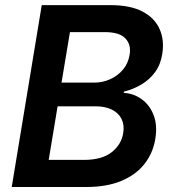

<svg xmlns="http://www.w3.org/2000/svg" viewBox="-20 -748 697 768"><path d="M26.9 0 147 -727.5H422.4Q501 -727.5 549.8 -701.9Q598.6 -676.3 618.4 -631.8Q638.2 -587.4 628.9 -531.7Q622.6 -489.7 600.3 -459.5Q578.1 -429.2 545.4 -409.9Q512.7 -390.6 475.1 -381.3V-376.5Q513.7 -374.5 545.9 -351.8Q578.1 -329.1 594.2 -288.3Q610.4 -247.6 601.1 -191.4Q591.8 -135.7 558.1 -92.5Q524.4 -49.3 466.1 -24.7Q407.7 0 324.2 0ZM174.8 -108.4H315.4Q387.7 -108.4 426.8 -139.2Q465.8 -169.9 473.1 -216.8Q478 -248 466.3 -272Q454.6 -295.9 428 -309.3Q401.4 -322.8 361.3 -322.8H210.4ZM226.1 -417.5H356.4Q390.6 -417.5 420.9 -431.2Q451.2 -444.8 472.2 -470Q493.2 -495.1 498.5 -529.3Q505.4 -569.3 481.4 -594.5Q457.5 -619.6 398.9 -619.6H259.8Z"/></svg>

Font: Inter 16pt SemiBold
Style: Italic
Weight: 600
Italic angle: -9.3988°
Version: Version 4.001;git-66647c0bb